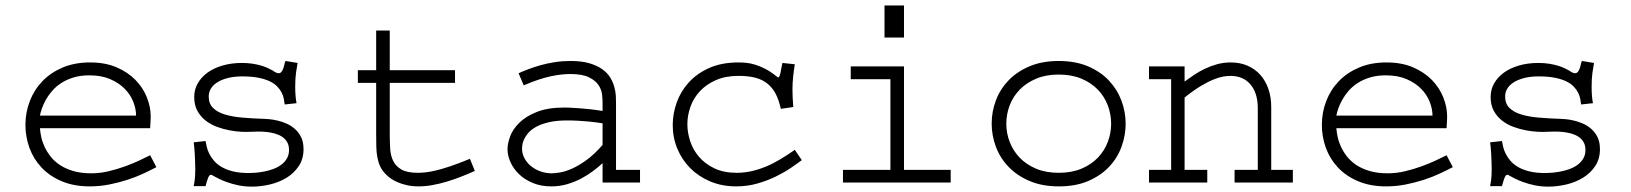

<svg xmlns="http://www.w3.org/2000/svg" viewBox="-20 -676 6041 711"><path d="M559.1 -57.1Q539.1 -46.4 512 -33.7Q484.9 -21 452.9 -10.5Q420.9 0 385.3 7.1Q349.6 14.2 313 14.2Q253.4 14.2 208.5 -4.9Q163.6 -23.9 133.8 -55.7Q104 -87.4 89.1 -128.4Q74.2 -169.4 74.2 -213.4Q74.2 -260.3 90.6 -302.2Q106.9 -344.2 137.7 -376Q168.5 -407.7 212.9 -426.3Q257.3 -444.8 313.5 -444.8Q369.6 -444.8 411.6 -426.8Q453.6 -408.7 481.7 -379.9Q509.8 -351.1 523.9 -315.4Q538.1 -279.8 538.1 -245.1Q538.1 -239.3 537.8 -232.7Q537.6 -226.1 537.1 -220Q536.6 -213.9 536.4 -208.7Q536.1 -203.6 536.1 -201.2H127.9Q128.9 -188 132.3 -170.7Q135.7 -153.3 144 -134.8Q152.3 -116.2 166 -98.1Q179.7 -80.1 200.4 -65.9Q221.2 -51.8 250.2 -43Q279.3 -34.2 317.9 -34.2Q349.6 -34.2 381.6 -41.7Q413.6 -49.3 442.6 -59.8Q471.7 -70.3 496.1 -81.8Q520.5 -93.3 536.1 -101.1ZM483.9 -248Q483.9 -272.5 473.6 -298.8Q463.4 -325.2 442.1 -346.9Q420.9 -368.7 388.4 -382.8Q356 -397 311 -397Q278.3 -397 252.4 -389.2Q226.6 -381.3 206.8 -368.4Q187 -355.5 173.1 -339.4Q159.2 -323.2 149.9 -306.6Q140.6 -290 135.3 -274.7Q129.9 -259.3 127.9 -248Z M1082 -442.9Q1079.1 -427.2 1076.2 -406.5Q1073.2 -385.7 1073.2 -355Q1073.2 -335.4 1074.5 -321Q1075.7 -306.6 1078.1 -293.9L1034.2 -289.1Q1033.2 -298.8 1031 -310.3Q1028.8 -321.8 1022.9 -333.3Q1017.1 -344.7 1006.6 -355.7Q996.1 -366.7 978.8 -375Q961.4 -383.3 936.5 -388.2Q911.6 -393.1 877 -393.1Q847.2 -393.1 824 -387.2Q800.8 -381.3 784.9 -371.3Q769 -361.3 761 -347.9Q752.9 -334.5 752.9 -318.8Q752.9 -292 768.8 -276.4Q784.7 -260.7 812.3 -252.2Q839.8 -243.7 877.4 -240.5Q915 -237.3 959 -235.8Q964.8 -235.8 977.8 -234.6Q990.7 -233.4 1006.8 -229.7Q1022.9 -226.1 1040 -218.8Q1057.1 -211.4 1071.5 -199Q1085.9 -186.5 1095 -168.2Q1104 -149.9 1104 -123.5Q1104 -87.4 1086.4 -61Q1068.8 -34.7 1041.3 -17.8Q1013.7 -1 979.7 7.1Q945.8 15.1 913.1 15.1Q886.2 15.1 863 10.3Q839.8 5.4 821.3 -1.2Q802.7 -7.8 788.8 -14.9Q774.9 -22 766.1 -26.9Q766.1 -28.8 761.2 -28.8Q757.8 -28.8 755.1 -25.4Q752.4 -22 750.2 -16.4Q748 -10.7 745.8 -3.2Q743.7 4.4 741.2 13.2H697.3Q698.2 6.8 699.5 0.7Q700.7 -5.4 701.4 -12.5Q702.1 -19.5 702.6 -28.6Q703.1 -37.6 703.1 -49.8Q702.6 -82 701.2 -106.9Q699.7 -131.8 697.3 -148.9L741.2 -153.8Q742.7 -145.5 745.4 -133.3Q748 -121.1 754.4 -107.9Q760.7 -94.7 771.5 -81.8Q782.2 -68.8 799.6 -58.3Q816.9 -47.9 842 -41.5Q867.2 -35.2 901.9 -35.2Q912.1 -35.2 926.8 -36.4Q941.4 -37.6 958 -40.8Q974.6 -43.9 991 -49.8Q1007.3 -55.7 1020.5 -65.2Q1033.7 -74.7 1042 -88.4Q1050.3 -102.1 1050.3 -120.6Q1050.3 -138.2 1043 -150.4Q1035.6 -162.6 1023.7 -170.2Q1011.7 -177.7 996.3 -181.9Q981 -186 965.1 -187.5Q949.2 -189 934.3 -188.7Q919.4 -188.5 907.7 -188Q894.5 -187 873.8 -188Q853 -189 829.8 -193.4Q806.6 -197.8 783.4 -206.3Q760.3 -214.8 741.5 -229.5Q722.7 -244.1 710.9 -265.6Q699.2 -287.1 699.2 -316.9Q699.2 -344.2 712.2 -367.2Q725.1 -390.1 748.3 -407Q771.5 -423.8 804 -433.3Q836.4 -442.9 876 -442.9Q898.4 -442.9 916.5 -439.9Q934.6 -437 949 -432.6Q963.4 -428.2 973.6 -423.1Q983.9 -418 991.2 -414.1Q993.7 -411.6 1000.2 -408.2Q1006.8 -404.8 1012.2 -404.8Q1016.6 -404.8 1019.8 -407.5Q1022.9 -410.2 1025.1 -414.1Q1027.3 -418 1028.8 -422.1Q1030.3 -426.3 1031.2 -429.2Q1032.2 -434.1 1033 -436.8Q1033.7 -439.5 1034.2 -441.7Q1034.7 -443.8 1035.4 -445.6Q1036.1 -447.3 1037.1 -450.2Z M1423.3 -416H1665V-369.1H1423.3V-180.2Q1423.3 -151.9 1424.8 -126Q1426.3 -100.1 1436 -80.1Q1445.8 -60.1 1466.8 -48.1Q1487.8 -36.1 1527.3 -36.1Q1539.6 -36.1 1554.7 -37.6Q1569.8 -39.1 1592 -44.2Q1614.3 -49.3 1645.3 -59.6Q1676.3 -69.8 1720.2 -87.9L1738.3 -43Q1714.4 -32.2 1688.2 -22Q1662.1 -11.7 1635.5 -3.7Q1608.9 4.4 1582 9.3Q1555.2 14.2 1530.3 14.2Q1506.8 14.2 1488 10Q1469.2 5.9 1454.1 -0.5Q1439 -6.8 1427.7 -14.6Q1416.5 -22.5 1409.2 -30.3Q1395.5 -43.5 1388.2 -59.1Q1380.9 -74.7 1377.4 -93.3Q1374 -111.8 1373.5 -133.3Q1373 -154.8 1373 -180.2V-369.1H1305.2V-416H1373V-563H1423.3Z M2350.1 -46.9V0H2211.4V-71.8Q2196.3 -57.6 2176 -42.5Q2155.8 -27.3 2131.8 -14.6Q2107.9 -2 2080.1 6.1Q2052.2 14.2 2021.5 14.2Q1983.4 14.2 1953.4 1.7Q1923.3 -10.7 1902.6 -30.5Q1881.8 -50.3 1870.6 -75Q1859.4 -99.6 1859.4 -123.5Q1859.4 -145 1869.4 -171.6Q1879.4 -198.2 1903.6 -221.9Q1927.7 -245.6 1968.5 -261.7Q2009.3 -277.8 2071.3 -277.8Q2074.7 -277.8 2088.4 -277.3Q2102.1 -276.9 2121.8 -275.4Q2141.6 -273.9 2165 -271.5Q2188.5 -269 2211.4 -265.1V-295.9Q2211.4 -308.1 2209.5 -326.2Q2207.5 -344.2 2196.3 -361.1Q2185.1 -377.9 2160.6 -389.9Q2136.2 -401.9 2091.3 -401.9Q2077.6 -401.9 2060.3 -400.1Q2043 -398.4 2021.7 -394Q2000.5 -389.6 1975.1 -381.3Q1949.7 -373 1919.4 -359.9L1900.4 -404.8Q1916.5 -412.1 1937 -419.9Q1957.5 -427.7 1981.9 -434.6Q2006.3 -441.4 2034.2 -445.8Q2062 -450.2 2092.3 -450.2Q2134.8 -450.2 2163.8 -441.4Q2192.9 -432.6 2211.7 -418.7Q2230.5 -404.8 2240.5 -387.7Q2250.5 -370.6 2255.1 -353.3Q2259.8 -335.9 2260.5 -320.8Q2261.2 -305.7 2261.2 -295.9V-46.9ZM2211.4 -219.2Q2202.6 -220.7 2189.2 -222.7Q2175.8 -224.6 2158.7 -226.1Q2141.6 -227.5 2121.8 -228.8Q2102.1 -230 2081.1 -230Q2040 -230 2011.5 -223.1Q1982.9 -216.3 1964.4 -205.8Q1945.8 -195.3 1935.3 -182.6Q1924.8 -169.9 1919.9 -158.4Q1915 -147 1914.1 -137.9Q1913.1 -128.9 1913.1 -126Q1913.1 -107.4 1921.9 -90.6Q1930.7 -73.7 1945.8 -61.3Q1960.9 -48.8 1981 -41.5Q2001 -34.2 2023.4 -34.2Q2033.7 -34.2 2052.5 -37.1Q2071.3 -40 2095.9 -50.5Q2120.6 -61 2150.1 -82Q2179.7 -103 2211.4 -139.2Z M2923.3 -438Q2919.4 -414.1 2917 -390.9Q2914.6 -367.7 2914.6 -344.2Q2914.6 -319.3 2917.5 -279.8L2871.6 -272.9L2867.2 -290Q2858.9 -320.3 2845.5 -340.3Q2832 -360.4 2813.2 -372.6Q2794.4 -384.8 2770 -389.9Q2745.6 -395 2715.3 -395Q2667 -395 2631.3 -379.4Q2595.7 -363.8 2572 -338.4Q2548.3 -313 2536.9 -280.8Q2525.4 -248.5 2525.4 -215.8Q2525.4 -185.1 2535.9 -153.1Q2546.4 -121.1 2568.6 -95.2Q2590.8 -69.3 2625.2 -52.7Q2659.7 -36.1 2708 -36.1Q2736.3 -36.1 2763.2 -42.2Q2790 -48.3 2816.7 -59.3Q2843.3 -70.3 2869.6 -86.2Q2896 -102.1 2923.3 -121.1L2949.2 -83Q2933.1 -70.8 2908.7 -54.2Q2884.3 -37.6 2853.3 -22.5Q2822.3 -7.3 2785.2 3.4Q2748 14.2 2706.5 14.2Q2653.8 14.2 2610.6 -3.9Q2567.4 -22 2536.4 -53Q2505.4 -84 2488.3 -125.2Q2471.2 -166.5 2471.2 -212.9Q2471.2 -254.9 2485.8 -296.1Q2500.5 -337.4 2530.5 -370.6Q2560.5 -403.8 2606.4 -424.3Q2652.3 -444.8 2715.3 -444.8Q2728 -444.8 2743.4 -443.4Q2758.8 -441.9 2776.4 -436.5Q2793.9 -431.2 2813.7 -421.1Q2833.5 -411.1 2855 -393.6Q2860.8 -389.2 2861.3 -389.2Q2865.2 -389.2 2867.9 -397.7Q2870.6 -406.2 2871.6 -414.1Q2872.6 -418 2873.8 -425.5Q2875 -433.1 2877.4 -442.9Z M3327.6 -46.9H3500.5V0H3101.6V-46.9H3277.3V-382.8H3130.4V-430.2H3327.6ZM3327.6 -655.8V-537.1H3255.4V-655.8Z M3652.3 -218.3Q3652.3 -263.2 3668.2 -304.9Q3684.1 -346.7 3715.3 -378.9Q3746.6 -411.1 3793 -430.7Q3839.4 -450.2 3900.4 -450.2Q3962.9 -450.2 4009.5 -430.2Q4056.2 -410.2 4086.9 -377.2Q4117.7 -344.2 4133.1 -302.7Q4148.4 -261.2 4148.4 -217.8Q4148.4 -174.8 4133.3 -133.1Q4118.2 -91.3 4087.4 -58.6Q4056.6 -25.9 4010.3 -5.9Q3963.9 14.2 3901.4 14.2Q3839.8 14.2 3793.5 -5.4Q3747.1 -24.9 3715.6 -57.4Q3684.1 -89.8 3668.2 -131.8Q3652.3 -173.8 3652.3 -218.3ZM3706.5 -217.8Q3706.5 -182.6 3719.2 -149.9Q3731.9 -117.2 3756.3 -91.8Q3780.8 -66.4 3816.9 -51.3Q3853 -36.1 3900.4 -36.1Q3948.7 -36.1 3985.1 -51.5Q4021.5 -66.9 4045.9 -92.5Q4070.3 -118.2 4082.5 -150.9Q4094.7 -183.6 4094.7 -217.8Q4094.7 -252.4 4082.5 -285.2Q4070.3 -317.9 4045.9 -343.5Q4021.5 -369.1 3985.1 -384.5Q3948.7 -399.9 3900.4 -399.9Q3853.5 -399.9 3817.4 -384.8Q3781.2 -369.6 3756.6 -344.5Q3731.9 -319.3 3719.2 -286.4Q3706.5 -253.4 3706.5 -217.8Z M4366.7 -374Q4382.8 -385.7 4401.6 -398.4Q4420.4 -411.1 4441.9 -421.4Q4463.4 -431.6 4487.3 -438.2Q4511.2 -444.8 4537.6 -444.8Q4572.3 -444.8 4600.1 -432.6Q4627.9 -420.4 4647.2 -398.7Q4666.5 -377 4677 -346.7Q4687.5 -316.4 4687.5 -279.8V-46.9H4767.6V0H4551.8V-46.9H4637.7V-275.9Q4637.7 -331.1 4610.8 -363Q4584 -395 4536.1 -395Q4525.4 -395 4510.3 -392.6Q4495.1 -390.1 4474.4 -381.8Q4453.6 -373.5 4427 -357.7Q4400.4 -341.8 4366.7 -314.9V-46.9H4450.7V0H4234.9V-46.9H4316.9V-382.8H4234.9V-430.2H4366.7Z M5359.9 -57.1Q5339.8 -46.4 5312.7 -33.7Q5285.6 -21 5253.7 -10.5Q5221.7 0 5186 7.1Q5150.4 14.2 5113.8 14.2Q5054.2 14.2 5009.3 -4.9Q4964.4 -23.9 4934.6 -55.7Q4904.8 -87.4 4889.9 -128.4Q4875 -169.4 4875 -213.4Q4875 -260.3 4891.4 -302.2Q4907.7 -344.2 4938.5 -376Q4969.2 -407.7 5013.7 -426.3Q5058.1 -444.8 5114.3 -444.8Q5170.4 -444.8 5212.4 -426.8Q5254.4 -408.7 5282.5 -379.9Q5310.5 -351.1 5324.7 -315.4Q5338.9 -279.8 5338.9 -245.1Q5338.9 -239.3 5338.6 -232.7Q5338.4 -226.1 5337.9 -220Q5337.4 -213.9 5337.2 -208.7Q5336.9 -203.6 5336.9 -201.2H4928.7Q4929.7 -188 4933.1 -170.7Q4936.5 -153.3 4944.8 -134.8Q4953.1 -116.2 4966.8 -98.1Q4980.5 -80.1 5001.2 -65.9Q5022 -51.8 5051 -43Q5080.1 -34.2 5118.7 -34.2Q5150.4 -34.2 5182.4 -41.7Q5214.4 -49.3 5243.4 -59.8Q5272.5 -70.3 5296.9 -81.8Q5321.3 -93.3 5336.9 -101.1ZM5284.7 -248Q5284.7 -272.5 5274.4 -298.8Q5264.2 -325.2 5242.9 -346.9Q5221.7 -368.7 5189.2 -382.8Q5156.7 -397 5111.8 -397Q5079.1 -397 5053.2 -389.2Q5027.3 -381.3 5007.6 -368.4Q4987.8 -355.5 4973.9 -339.4Q4960 -323.2 4950.7 -306.6Q4941.4 -290 4936 -274.7Q4930.7 -259.3 4928.7 -248Z M5882.8 -442.9Q5879.9 -427.2 5877 -406.5Q5874 -385.7 5874 -355Q5874 -335.4 5875.2 -321Q5876.5 -306.6 5878.9 -293.9L5835 -289.1Q5834 -298.8 5831.8 -310.3Q5829.6 -321.8 5823.7 -333.3Q5817.9 -344.7 5807.4 -355.7Q5796.9 -366.7 5779.5 -375Q5762.2 -383.3 5737.3 -388.2Q5712.4 -393.1 5677.7 -393.1Q5647.9 -393.1 5624.8 -387.2Q5601.6 -381.3 5585.7 -371.3Q5569.8 -361.3 5561.8 -347.9Q5553.7 -334.5 5553.7 -318.8Q5553.7 -292 5569.6 -276.4Q5585.4 -260.7 5613 -252.2Q5640.6 -243.7 5678.2 -240.5Q5715.8 -237.3 5759.8 -235.8Q5765.6 -235.8 5778.6 -234.6Q5791.5 -233.4 5807.6 -229.7Q5823.7 -226.1 5840.8 -218.8Q5857.9 -211.4 5872.3 -199Q5886.7 -186.5 5895.8 -168.2Q5904.8 -149.9 5904.8 -123.5Q5904.8 -87.4 5887.2 -61Q5869.6 -34.7 5842 -17.8Q5814.5 -1 5780.5 7.1Q5746.6 15.1 5713.9 15.1Q5687 15.1 5663.8 10.3Q5640.6 5.4 5622.1 -1.2Q5603.5 -7.8 5589.6 -14.9Q5575.7 -22 5566.9 -26.9Q5566.9 -28.8 5562 -28.8Q5558.6 -28.8 5555.9 -25.4Q5553.2 -22 5551 -16.4Q5548.8 -10.7 5546.6 -3.2Q5544.4 4.4 5542 13.2H5498Q5499 6.8 5500.2 0.7Q5501.5 -5.4 5502.2 -12.5Q5502.9 -19.5 5503.4 -28.6Q5503.9 -37.6 5503.9 -49.8Q5503.4 -82 5502 -106.9Q5500.5 -131.8 5498 -148.9L5542 -153.8Q5543.5 -145.5 5546.1 -133.3Q5548.8 -121.1 5555.2 -107.9Q5561.5 -94.7 5572.3 -81.8Q5583 -68.8 5600.3 -58.3Q5617.7 -47.9 5642.8 -41.5Q5668 -35.2 5702.6 -35.2Q5712.9 -35.2 5727.5 -36.4Q5742.2 -37.6 5758.8 -40.8Q5775.4 -43.9 5791.7 -49.8Q5808.1 -55.7 5821.3 -65.2Q5834.5 -74.7 5842.8 -88.4Q5851.1 -102.1 5851.1 -120.6Q5851.1 -138.2 5843.8 -150.4Q5836.4 -162.6 5824.5 -170.2Q5812.5 -177.7 5797.1 -181.9Q5781.7 -186 5765.9 -187.5Q5750 -189 5735.1 -188.7Q5720.2 -188.5 5708.5 -188Q5695.3 -187 5674.6 -188Q5653.8 -189 5630.6 -193.4Q5607.4 -197.8 5584.2 -206.3Q5561 -214.8 5542.2 -229.5Q5523.4 -244.1 5511.7 -265.6Q5500 -287.1 5500 -316.9Q5500 -344.2 5512.9 -367.2Q5525.9 -390.1 5549.1 -407Q5572.3 -423.8 5604.7 -433.3Q5637.2 -442.9 5676.8 -442.9Q5699.2 -442.9 5717.3 -439.9Q5735.4 -437 5749.8 -432.6Q5764.2 -428.2 5774.4 -423.1Q5784.7 -418 5792 -414.1Q5794.4 -411.6 5801 -408.2Q5807.6 -404.8 5813 -404.8Q5817.4 -404.8 5820.6 -407.5Q5823.7 -410.2 5825.9 -414.1Q5828.1 -418 5829.6 -422.1Q5831.1 -426.3 5832 -429.2Q5833 -434.1 5833.7 -436.8Q5834.5 -439.5 5835 -441.7Q5835.4 -443.8 5836.2 -445.6Q5836.9 -447.3 5837.9 -450.2Z"/></svg>

Font: Ethiopic Sadiss
Style: Regular
Weight: 400
Designer: abass alamnehe
Foundry: Senamirmir Project
Version: Version 5.100